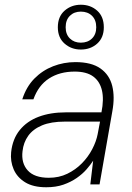

<svg xmlns="http://www.w3.org/2000/svg" viewBox="-20 -778 556 810"><path d="M175 12Q120 12 86 -9Q52 -30 37.5 -64Q23 -98 27 -136Q33 -192 63.5 -229.5Q94 -267 143.5 -285.5Q193 -304 257 -304H408Q419 -359 410 -397Q401 -435 373 -455.5Q345 -476 295 -476Q232 -476 187 -447Q142 -418 121 -359H74Q91 -412 125 -446.5Q159 -481 204 -498.5Q249 -516 298 -516Q366 -516 404 -489Q442 -462 453.5 -415.5Q465 -369 454 -309L400 0H361L373 -100Q362 -83 345 -63.5Q328 -44 303.5 -27Q279 -10 247.5 1Q216 12 175 12ZM186 -28Q229 -28 264 -45Q299 -62 325.5 -89Q352 -116 369 -148.5Q386 -181 392 -212L402 -265H254Q195 -265 157 -249Q119 -233 99 -205Q79 -177 75 -140Q69 -90 97 -59Q125 -28 186 -28ZM321 -569Q281 -569 252.5 -594Q224 -619 224 -663Q224 -708 252.5 -733Q281 -758 321 -758Q362 -758 390 -733Q418 -708 418 -663Q418 -619 390 -594Q362 -569 321 -569ZM321 -598Q350 -598 368 -615.5Q386 -633 386 -663Q386 -694 368 -711.5Q350 -729 321 -729Q293 -729 275 -711.5Q257 -694 257 -663Q257 -633 275 -615.5Q293 -598 321 -598Z"/></svg>

Font: DM Sans ExtraLight
Style: Italic
Weight: 250
Italic angle: -10°
Designer: Colophon Foundry, Jonny Pinhorn
Foundry: Colophon Foundry
Version: Version 4.004;gftools[0.9.30]